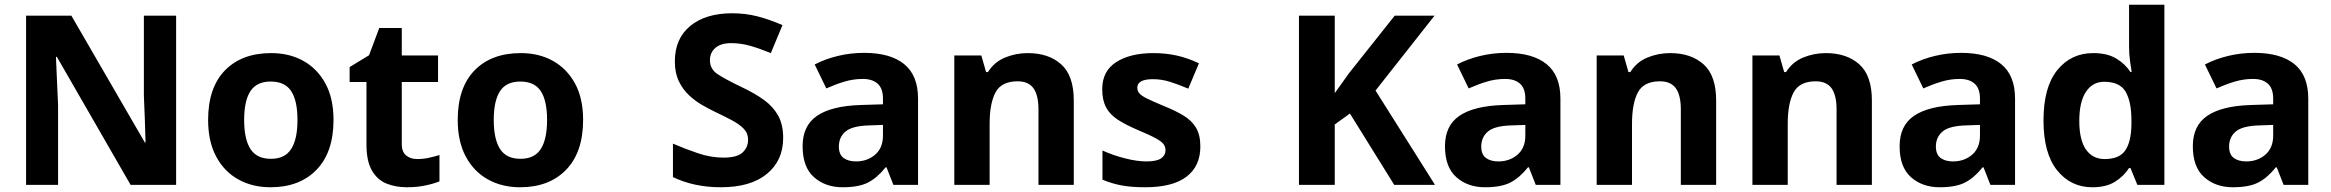

<svg xmlns="http://www.w3.org/2000/svg" viewBox="-20 -780 9833 810"><path d="M723 0H531L220 -540H216Q218 -489 220.5 -438Q223 -387 225 -336V0H90V-714H281L591 -179H594Q593 -229 591 -278Q589 -327 587 -376V-714H723Z M1387 -274Q1387 -138 1315.5 -64Q1244 10 1121 10Q1045 10 985.5 -23Q926 -56 892 -119.5Q858 -183 858 -274Q858 -410 929 -483Q1000 -556 1124 -556Q1201 -556 1260 -523Q1319 -490 1353 -427.5Q1387 -365 1387 -274ZM1010 -274Q1010 -193 1036.5 -151.5Q1063 -110 1123 -110Q1182 -110 1208.5 -151.5Q1235 -193 1235 -274Q1235 -355 1208.5 -395.5Q1182 -436 1122 -436Q1063 -436 1036.5 -395.5Q1010 -355 1010 -274Z M1740 -109Q1765 -109 1788 -114Q1811 -119 1834 -126V-15Q1810 -5 1774.5 2.5Q1739 10 1697 10Q1648 10 1609.5 -6Q1571 -22 1548.5 -61.5Q1526 -101 1526 -171V-434H1455V-497L1537 -547L1580 -662H1675V-546H1828V-434H1675V-171Q1675 -140 1693 -124.5Q1711 -109 1740 -109Z M2440 -274Q2440 -138 2368.5 -64Q2297 10 2174 10Q2098 10 2038.5 -23Q1979 -56 1945 -119.5Q1911 -183 1911 -274Q1911 -410 1982 -483Q2053 -556 2177 -556Q2254 -556 2313 -523Q2372 -490 2406 -427.5Q2440 -365 2440 -274ZM2063 -274Q2063 -193 2089.5 -151.5Q2116 -110 2176 -110Q2235 -110 2261.5 -151.5Q2288 -193 2288 -274Q2288 -355 2261.5 -395.5Q2235 -436 2175 -436Q2116 -436 2089.5 -395.5Q2063 -355 2063 -274Z M3284 -198Q3284 -103 3215.5 -46.5Q3147 10 3021 10Q2908 10 2819 -33V-174Q2870 -152 2924.5 -133.5Q2979 -115 3033 -115Q3089 -115 3112.5 -136.5Q3136 -158 3136 -191Q3136 -218 3117.5 -237Q3099 -256 3068 -272.5Q3037 -289 2997 -308Q2972 -320 2943 -336.5Q2914 -353 2887.5 -377.5Q2861 -402 2844 -437Q2827 -472 2827 -521Q2827 -617 2892 -670.5Q2957 -724 3069 -724Q3125 -724 3175.5 -711Q3226 -698 3281 -674L3232 -556Q3183 -576 3144 -587Q3105 -598 3064 -598Q3021 -598 2998 -578Q2975 -558 2975 -526Q2975 -488 3009 -466Q3043 -444 3110 -412Q3165 -386 3203.5 -358Q3242 -330 3263 -292Q3284 -254 3284 -198Z M3626 -557Q3736 -557 3794.5 -509.5Q3853 -462 3853 -364V0H3749L3720 -74H3716Q3681 -30 3642 -10Q3603 10 3535 10Q3462 10 3414 -32.5Q3366 -75 3366 -163Q3366 -250 3427 -291.5Q3488 -333 3610 -337L3705 -340V-364Q3705 -407 3682.5 -427Q3660 -447 3620 -447Q3580 -447 3542 -435.5Q3504 -424 3466 -407L3417 -508Q3461 -531 3514.5 -544Q3568 -557 3626 -557ZM3647 -251Q3575 -249 3547 -225Q3519 -201 3519 -162Q3519 -128 3539 -113.5Q3559 -99 3591 -99Q3639 -99 3672 -127.5Q3705 -156 3705 -208V-253Z M4316 -556Q4404 -556 4457 -508.5Q4510 -461 4510 -356V0H4361V-319Q4361 -378 4340 -407.5Q4319 -437 4273 -437Q4205 -437 4180 -390.5Q4155 -344 4155 -257V0H4006V-546H4120L4140 -476H4148Q4174 -518 4219.5 -537Q4265 -556 4316 -556Z M5044 -162Q5044 -79 4985.5 -34.5Q4927 10 4811 10Q4754 10 4713 2.5Q4672 -5 4631 -22V-145Q4675 -125 4726 -112Q4777 -99 4816 -99Q4860 -99 4878.5 -112Q4897 -125 4897 -146Q4897 -160 4889.5 -171Q4882 -182 4857 -196Q4832 -210 4779 -232Q4728 -254 4695 -275.5Q4662 -297 4646 -327.5Q4630 -358 4630 -404Q4630 -480 4689 -518Q4748 -556 4846 -556Q4897 -556 4943 -546Q4989 -536 5038 -513L4993 -406Q4953 -423 4917 -434.5Q4881 -446 4844 -446Q4778 -446 4778 -410Q4778 -397 4786.5 -386.5Q4795 -376 4819.5 -364Q4844 -352 4892 -332Q4939 -313 4973 -292.5Q5007 -272 5025.5 -241.5Q5044 -211 5044 -162Z M6034 0H5862L5675 -301L5611 -255V0H5460V-714H5611V-387Q5626 -408 5641 -429Q5656 -450 5671 -471L5864 -714H6032L5783 -398Z M6336 -557Q6446 -557 6504.5 -509.5Q6563 -462 6563 -364V0H6459L6430 -74H6426Q6391 -30 6352 -10Q6313 10 6245 10Q6172 10 6124 -32.5Q6076 -75 6076 -163Q6076 -250 6137 -291.5Q6198 -333 6320 -337L6415 -340V-364Q6415 -407 6392.5 -427Q6370 -447 6330 -447Q6290 -447 6252 -435.5Q6214 -424 6176 -407L6127 -508Q6171 -531 6224.5 -544Q6278 -557 6336 -557ZM6357 -251Q6285 -249 6257 -225Q6229 -201 6229 -162Q6229 -128 6249 -113.5Q6269 -99 6301 -99Q6349 -99 6382 -127.5Q6415 -156 6415 -208V-253Z M7026 -556Q7114 -556 7167 -508.5Q7220 -461 7220 -356V0H7071V-319Q7071 -378 7050 -407.5Q7029 -437 6983 -437Q6915 -437 6890 -390.5Q6865 -344 6865 -257V0H6716V-546H6830L6850 -476H6858Q6884 -518 6929.5 -537Q6975 -556 7026 -556Z M7683 -556Q7771 -556 7824 -508.5Q7877 -461 7877 -356V0H7728V-319Q7728 -378 7707 -407.5Q7686 -437 7640 -437Q7572 -437 7547 -390.5Q7522 -344 7522 -257V0H7373V-546H7487L7507 -476H7515Q7541 -518 7586.5 -537Q7632 -556 7683 -556Z M8254 -557Q8364 -557 8422.5 -509.5Q8481 -462 8481 -364V0H8377L8348 -74H8344Q8309 -30 8270 -10Q8231 10 8163 10Q8090 10 8042 -32.5Q7994 -75 7994 -163Q7994 -250 8055 -291.5Q8116 -333 8238 -337L8333 -340V-364Q8333 -407 8310.5 -427Q8288 -447 8248 -447Q8208 -447 8170 -435.5Q8132 -424 8094 -407L8045 -508Q8089 -531 8142.5 -544Q8196 -557 8254 -557ZM8275 -251Q8203 -249 8175 -225Q8147 -201 8147 -162Q8147 -128 8167 -113.5Q8187 -99 8219 -99Q8267 -99 8300 -127.5Q8333 -156 8333 -208V-253Z M8807 10Q8716 10 8658.5 -61.5Q8601 -133 8601 -272Q8601 -412 8659 -484Q8717 -556 8811 -556Q8870 -556 8908 -533Q8946 -510 8968 -476H8973Q8970 -492 8966 -522.5Q8962 -553 8962 -585V-760H9111V0H8997L8968 -71H8962Q8940 -37 8903 -13.5Q8866 10 8807 10ZM8859 -109Q8921 -109 8946 -145.5Q8971 -182 8972 -255V-271Q8972 -351 8947.5 -393Q8923 -435 8857 -435Q8808 -435 8780 -392.5Q8752 -350 8752 -270Q8752 -190 8780 -149.5Q8808 -109 8859 -109Z M9491 -557Q9601 -557 9659.5 -509.5Q9718 -462 9718 -364V0H9614L9585 -74H9581Q9546 -30 9507 -10Q9468 10 9400 10Q9327 10 9279 -32.5Q9231 -75 9231 -163Q9231 -250 9292 -291.5Q9353 -333 9475 -337L9570 -340V-364Q9570 -407 9547.5 -427Q9525 -447 9485 -447Q9445 -447 9407 -435.5Q9369 -424 9331 -407L9282 -508Q9326 -531 9379.5 -544Q9433 -557 9491 -557ZM9512 -251Q9440 -249 9412 -225Q9384 -201 9384 -162Q9384 -128 9404 -113.5Q9424 -99 9456 -99Q9504 -99 9537 -127.5Q9570 -156 9570 -208V-253Z"/></svg>

Font: Noto Sans Kannada
Style: Bold
Weight: 700
Designer: Jelle Bosma - Monotype Design Team
Foundry: Monotype Imaging Inc.
Version: Version 2.005; ttfautohint (v1.8.4.7-5d5b)